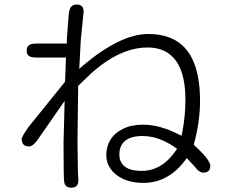

<svg xmlns="http://www.w3.org/2000/svg" viewBox="-20 -784 1040 860"><path d="M641.6 -571.3Q711.9 -571.3 752.9 -529.3Q810.5 -472.7 810.5 -337.9Q810.5 -262.7 795.9 -188.5L793 -175.8L781.2 -181.6Q695.3 -225.6 621.1 -225.6Q568.4 -225.6 531.2 -207Q494.1 -189.5 475.1 -158.7Q456.1 -127.9 456.1 -90.8Q456.1 -35.2 502.4 0Q548.8 35.2 622.1 35.2Q733.4 35.2 809.6 -66.4L816.4 -76.2L846.7 -43.9Q859.4 -28.3 864.3 -23.4Q869.1 -18.6 876.5 -14.6Q883.8 -10.7 888.7 -10.7Q906.2 -10.7 914.1 -18.6Q921.9 -26.4 921.9 -43Q921.9 -50.8 912.1 -66.4Q897.5 -89.8 847.7 -135.7Q876 -236.3 876 -332Q876 -567.4 735.4 -617.2Q695.3 -631.8 644.5 -631.8Q519.5 -631.8 351.6 -490.2L335 -475.6L341.8 -604.5L354.5 -731.4Q354.5 -748 346.7 -755.9Q338.9 -763.7 322.3 -763.7Q308.6 -763.7 299.8 -754.9Q291 -746.1 288.1 -722.7L279.3 -607.4V-588.9H139.6Q108.4 -588.9 101.6 -570.3Q99.6 -565.4 99.6 -557.6Q99.6 -543 106.4 -536.1Q116.2 -526.4 139.6 -526.4H275.4L271.5 -418L107.4 -214.8Q89.8 -189.5 84 -178.7Q78.1 -167 77.1 -164.1Q77.1 -139.6 91.8 -131.8Q99.6 -127.9 110.4 -127.9Q130.9 -127.9 160.2 -174.8L269.5 -332L264.6 -143.6Q264.6 16.6 267.6 31.2Q269.5 43 276.9 49.8Q284.2 56.6 299.8 56.6Q326.2 56.6 330.1 33.2Q331.1 28.3 331.1 22.5L329.1 -9.8L327.1 -152.3L330.1 -399.4L384.8 -452.1Q515.6 -571.3 641.6 -571.3ZM618.2 -174.8Q691.4 -174.8 765.6 -123L773.4 -117.2Q757.8 -95.7 750 -86.4Q742.2 -77.1 736.3 -71.3Q683.6 -18.6 615.2 -18.6Q557.6 -18.6 533.2 -43Q514.6 -61.5 514.6 -91.8Q514.6 -127.9 535.2 -148.4Q561.5 -174.8 618.2 -174.8Z"/></svg>

Font: FakePearl
Style: ExtraLight
Weight: 300
Version: Version 1.2